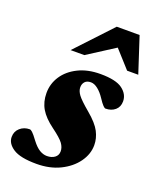

<svg xmlns="http://www.w3.org/2000/svg" viewBox="-140 -748 688 841"><g transform="rotate(20 204.0 -327.5)"><path d="M53.5 -117.5Q58 -117.5 66 -110.5Q74 -103.5 92.5 -78.5Q111.5 -53.5 128.8 -43.2Q146 -33 163 -33Q185 -33 199.2 -43.5Q213.5 -54 213.5 -73Q213.5 -91 200.8 -108.8Q188 -126.5 146.5 -157Q105 -187.5 86.2 -219.2Q67.5 -251 67.5 -292Q67.5 -335.5 91.2 -371.5Q115 -407.5 158.8 -429.2Q202.5 -451 262 -451Q334.5 -451 365 -428Q395.5 -405 395.5 -372Q395.5 -346 378 -331Q360.5 -316 333.5 -316Q329.5 -316 321.8 -323.8Q314 -331.5 299.5 -353.5Q285 -375.5 268 -389Q251 -402.5 235 -402.5Q216.5 -402.5 207.2 -392.2Q198 -382 198 -366Q198 -349.5 211 -331.8Q224 -314 267.5 -277.5Q311 -241 326.8 -210.5Q342.5 -180 342.5 -148.5Q342.5 -106.5 315.5 -69Q288.5 -31.5 241 -8.2Q193.5 15 132 15Q56.5 15 23.2 -6.8Q-10 -28.5 -10 -59Q-10 -85 8.5 -101.2Q27 -117.5 53.5 -117.5ZM102.5 -504.5 257.5 -670H364L418 -504.5H366L293 -585.5L166.5 -504.5Z"/></g></svg>

Font: Newsreader Text ExtraBold
Style: Italic
Weight: 800
Italic angle: -17°
Designer: Hugues Gentile
Foundry: Production Type
Version: Version 1.001